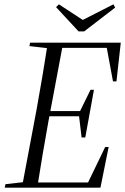

<svg xmlns="http://www.w3.org/2000/svg" viewBox="-20 -867 578 887"><path d="M2 0 5 -16 109 -28H135L130 0ZM81 0 149 -361Q163 -438 176 -515.5Q189 -593 201 -670H272L204 -308Q190 -231 177 -154Q164 -77 152 0ZM116 -654 119 -670H253L248 -642H221ZM110 0 114 -24H421L381 -12L466 -188H482L444 0ZM170 -330 175 -354H362L358 -330ZM228 -646 232 -670H538L518 -491H502L471 -658L508 -646ZM357 -232 345 -332 349 -352 398 -452H414L374 -232ZM252 -847 379 -764H341L504 -847L512 -832L369 -722H343L239 -834Z"/></svg>

Font: Source Serif 4 60pt
Style: Italic
Weight: 400
Italic angle: -12°
Version: Version 4.004;hotconv 1.0.116;makeotfexe 2.5.65601